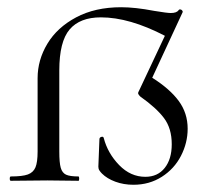

<svg xmlns="http://www.w3.org/2000/svg" viewBox="-20 -500 571 531"><path d="M455 -101Q455 -145 433.5 -173.5Q412 -202 368 -233Q364 -237 362.5 -240Q361 -243 364 -248L436 -401Q338 -452 259 -452Q201 -452 172.5 -418.5Q144 -385 144 -305V-81Q144 -50 148 -36Q152 -22 162.5 -17Q173 -12 197 -12Q199 -12 199 -6Q199 0 197 0L111 -1L10 0Q7 0 7 -6Q7 -12 10 -12Q42 -12 57 -17.5Q72 -23 78 -37Q84 -51 84 -81V-284Q84 -334 111 -379Q138 -424 190.5 -452Q243 -480 315 -480Q354 -480 406 -470Q442 -464 452 -464Q469 -464 474 -472Q475 -474 478 -474Q481 -474 483.5 -471.5Q486 -469 485 -466L401 -285Q450 -254 474.5 -220.5Q499 -187 499 -144Q499 -105 480.5 -69Q462 -33 427.5 -11Q393 11 349 11Q322 11 299 2.5Q276 -6 262 -20Q258 -24 255 -28.5Q252 -33 252 -39L255 -115Q255 -120 260.5 -121.5Q266 -123 267 -118Q278 -76 309.5 -43.5Q341 -11 382 -11Q416 -11 435.5 -35.5Q455 -60 455 -101Z"/></svg>

Font: Cormorant SC
Style: Regular
Weight: 400
Designer: Christian Thalmann (Catharsis Fonts)
Foundry: Catharsis Fonts
Version: Version 4.000